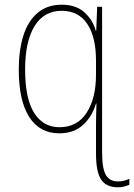

<svg xmlns="http://www.w3.org/2000/svg" viewBox="-20 -557 571 818"><path d="M482 241Q434 241 411.5 209Q389 177 389 97V-17Q389 -34 389.5 -63.5Q390 -93 391 -116H389Q373 -61 334 -25Q295 11 233 11Q149 11 104.5 -58.5Q60 -128 60 -261Q60 -343 79.5 -405Q99 -467 140 -502Q181 -537 243 -537Q303 -537 339 -505Q375 -473 388 -426H390L394 -528H415V91Q415 161 431 188.5Q447 216 483 216Q498 216 510 212.5Q522 209 531 205V230Q522 234 510 237.5Q498 241 482 241ZM233 -15Q309 -15 349 -76.5Q389 -138 389 -239V-299Q389 -400 351.5 -455.5Q314 -511 243 -511Q167 -511 127 -445.5Q87 -380 87 -261Q87 -137 125.5 -76Q164 -15 233 -15Z"/></svg>

Font: Noto Sans Mono ExtraCondensed Thin
Style: Regular
Weight: 100
Width: 2
Designer: Monotype Design Team
Foundry: Monotype Imaging Inc.
Version: Version 2.014; ttfautohint (v1.8.4.7-5d5b)